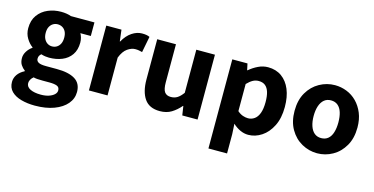

<svg xmlns="http://www.w3.org/2000/svg" viewBox="-80 -975 3144 1613"><g transform="rotate(15 1492.5 -168.5)"><path d="M276 241Q211 241 157 226Q103 211 71.5 179.5Q40 148 40 98Q40 63 60.5 33.5Q81 4 120 -16V-21Q99 -36 84 -59Q69 -82 69 -118Q69 -148 87 -176.5Q105 -205 132 -223V-227Q102 -248 78.5 -286.5Q55 -325 55 -374Q55 -442 88 -487.5Q121 -533 174 -555.5Q227 -578 287 -578Q312 -578 334.5 -574.5Q357 -571 375 -564H580V-446H489Q497 -433 503 -412.5Q509 -392 509 -369Q509 -305 479.5 -262.5Q450 -220 399.5 -199.5Q349 -179 287 -179Q272 -179 254.5 -181.5Q237 -184 218 -190Q208 -181 202.5 -171.5Q197 -162 197 -146Q197 -126 216 -115Q235 -104 283 -104H376Q479 -104 534.5 -70Q590 -36 590 39Q590 97 551.5 142.5Q513 188 442.5 214.5Q372 241 276 241ZM287 -277Q310 -277 328.5 -288.5Q347 -300 357.5 -321.5Q368 -343 368 -374Q368 -405 357.5 -426Q347 -447 328.5 -458Q310 -469 287 -469Q265 -469 247 -458Q229 -447 218 -426.5Q207 -406 207 -374Q207 -343 218 -321.5Q229 -300 247 -288.5Q265 -277 287 -277ZM301 139Q341 139 370.5 129Q400 119 417 103Q434 87 434 67Q434 39 411 30Q388 21 346 21H285Q257 21 238.5 19.5Q220 18 206 14Q190 27 182 42Q174 57 174 72Q174 105 209 122Q244 139 301 139Z M683 0V-564H815L827 -465H830Q861 -521 904 -549.5Q947 -578 991 -578Q1015 -578 1030.5 -575Q1046 -572 1058 -566L1031 -427Q1015 -431 1001.5 -433.5Q988 -436 970 -436Q938 -436 903 -412Q868 -388 845 -329V0Z M1302 14Q1210 14 1168 -47Q1126 -108 1126 -214V-564H1289V-234Q1289 -173 1306.5 -149Q1324 -125 1361 -125Q1393 -125 1417 -140Q1441 -155 1466 -189V-564H1628V0H1495L1483 -79H1480Q1444 -37 1402 -11.5Q1360 14 1302 14Z M1779 211V-564H1911L1923 -508H1926Q1961 -538 2002.5 -558Q2044 -578 2088 -578Q2157 -578 2206.5 -542.5Q2256 -507 2282.5 -443Q2309 -379 2309 -291Q2309 -194 2275 -126Q2241 -58 2186.5 -22Q2132 14 2071 14Q2035 14 2000.5 -2Q1966 -18 1936 -46L1941 44V211ZM2034 -120Q2064 -120 2089 -137.5Q2114 -155 2128 -192.5Q2142 -230 2142 -289Q2142 -341 2131.5 -375.5Q2121 -410 2099 -428Q2077 -446 2041 -446Q2014 -446 1990.5 -433Q1967 -420 1941 -393V-157Q1965 -136 1989 -128Q2013 -120 2034 -120Z M2670 14Q2599 14 2536 -21Q2473 -56 2434.5 -122.5Q2396 -189 2396 -282Q2396 -376 2434.5 -442Q2473 -508 2536 -543Q2599 -578 2670 -578Q2723 -578 2772.5 -558.5Q2822 -539 2860 -500.5Q2898 -462 2920.5 -407.5Q2943 -353 2943 -282Q2943 -189 2904.5 -122.5Q2866 -56 2803.5 -21Q2741 14 2670 14ZM2670 -118Q2706 -118 2730 -138Q2754 -158 2765.5 -195.5Q2777 -233 2777 -282Q2777 -332 2765.5 -369Q2754 -406 2730 -426Q2706 -446 2670 -446Q2635 -446 2611 -426Q2587 -406 2574.5 -369Q2562 -332 2562 -282Q2562 -233 2574.5 -195.5Q2587 -158 2611 -138Q2635 -118 2670 -118Z"/></g></svg>

Font: Noto Sans JP ExtraBold
Style: Regular
Weight: 800
Designer: Ryoko NISHIZUKA  (kana, bopomofo & ideographs); Paul D. Hunt (Latin, Greek & Cyrillic); Sandoll Communications , Soo-you
Foundry: Adobe
Version: Version 2.004-H2;hotconv 1.0.118;makeotfexe 2.5.65603